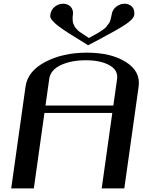

<svg xmlns="http://www.w3.org/2000/svg" viewBox="-20 -1041 790 1061"><path d="M606.4 -458 627 -604.5Q633.8 -653.3 584.5 -680.7Q535.2 -708 454.1 -708Q373 -708 315.9 -681.2Q258.8 -654.3 252 -604.5L231.4 -458ZM667 0H542L600.6 -417H225.6L167 0H42L121.1 -562.5Q132.8 -647.5 230 -698.7Q327.1 -750 460 -750Q593.8 -750 675.8 -698.2Q757.8 -646.5 746.1 -562.5ZM471.7 -831.1Q474.6 -833 490.7 -841.8Q506.8 -850.6 510.3 -852.5Q513.7 -854.5 526.9 -862.3Q540 -870.1 543 -872.6Q545.9 -875 556.2 -882.3Q566.4 -889.6 568.8 -894.5Q571.3 -899.4 578.1 -907.2Q585 -915 587.4 -921.9Q589.8 -928.7 592.3 -938Q594.7 -947.3 596.7 -958Q600.6 -987.3 622.1 -1003.9Q643.6 -1020.5 668 -1020.5Q693.4 -1020.5 709.5 -1003.9Q725.6 -987.3 721.7 -958Q717.8 -934.6 670.4 -903.8Q623 -873 519.5 -818.4Q484.4 -800.8 466.8 -791Q450.2 -800.8 426.8 -815.9Q403.3 -831.1 389.2 -839.4Q375 -847.7 356 -859.9Q336.9 -872.1 326.2 -879.9Q315.4 -887.7 302.2 -897.5Q289.1 -907.2 281.7 -914.6Q274.4 -921.9 267.6 -929.7Q260.7 -937.5 258.8 -944.3Q256.8 -951.2 257.8 -958Q261.7 -987.3 282.7 -1003.9Q303.7 -1020.5 329.1 -1020.5Q353.5 -1020.5 370.1 -1003.9Q386.7 -987.3 382.8 -958Q380.9 -947.3 381.3 -938Q381.8 -928.7 382.3 -921.9Q382.8 -915 386.7 -907.2Q390.6 -899.4 392.6 -894.5Q394.5 -889.6 401.9 -882.3Q409.2 -875 411.6 -872.1Q414.1 -869.1 424.8 -861.8Q435.5 -854.5 438.5 -852.5Q441.4 -850.6 454.6 -841.8Q467.8 -833 471.7 -831.1Z"/></svg>

Font: okolaks
Style: BoldItalic
Weight: 600
Width: 8
Italic angle: -8°
Version: Version 000.6.0